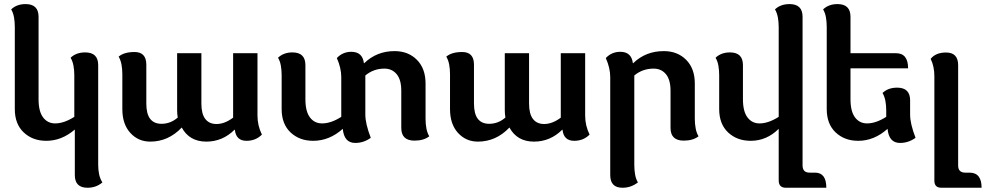

<svg xmlns="http://www.w3.org/2000/svg" viewBox="-20 -676 4780 931"><path d="M456.1 123.5Q456.1 148.4 460.9 170.4Q465.8 192.4 476.6 208.5Q446.3 234.4 404.3 234.4Q342.8 234.4 342.8 172.9V-47.9Q279.3 6.8 204.6 6.8Q138.2 6.8 95 -33.9Q51.8 -74.7 51.8 -147V-545.4Q51.8 -570.3 47.9 -592.3Q43.9 -614.3 34.2 -630.4Q61 -656.2 104 -656.2Q167 -656.2 167 -594.7V-194.8Q167 -135.7 189 -106.7Q210.9 -77.6 247.6 -77.6Q290 -77.6 340.3 -109.4V-311Q340.3 -335.9 336.2 -357.9Q332 -379.9 322.3 -396Q349.1 -421.9 393.1 -421.9Q456.1 -421.9 456.1 -360.4Z M1118.7 -46.9H1117.2Q1059.1 10.7 980.5 10.7Q898.4 10.7 861.3 -57.6Q796.4 10.7 708.5 10.7Q650.4 10.7 611.8 -31.7Q573.2 -74.2 573.2 -147V-316.4Q573.2 -341.3 569.1 -363.3Q564.9 -385.3 555.2 -401.4Q581.5 -423.8 632.3 -423.8Q689.5 -423.8 689.5 -362.3V-173.8Q689.5 -124 708 -99.9Q726.6 -75.7 763.2 -75.7Q807.1 -75.7 841.8 -106Q838.9 -122.6 838.9 -142.1V-418H956.5V-173.8Q956.5 -124 975.3 -99.4Q994.1 -74.7 1029.8 -74.7Q1069.3 -74.7 1110.4 -105.5V-418H1228.5V-115.7Q1228.5 -66.9 1250 -23.4Q1220.2 6.8 1175.3 6.8Q1124.5 6.8 1118.7 -46.9Z M1634.8 -109.4V-302.2Q1634.8 -346.2 1613.3 -394.5Q1641.6 -424.8 1683.6 -424.8Q1737.8 -424.8 1744.6 -369.6H1746.1Q1806.6 -428.2 1893.1 -428.2Q1959.5 -428.2 2001.5 -386Q2043.5 -343.8 2043.5 -271V-100.1Q2043.5 -75.2 2047.6 -53.2Q2051.8 -31.2 2061.5 -15.1Q2034.7 5.9 1989.7 5.9Q1925.8 5.9 1925.8 -55.7V-235.8Q1925.8 -289.6 1903.3 -316.4Q1880.9 -343.3 1843.8 -343.3Q1791.5 -343.3 1751.5 -310.1V-120.1Q1751.5 -76.2 1777.8 -7.8Q1743.7 17.1 1702.6 17.1Q1648.4 17.1 1642.1 -51.3Q1577.1 6.8 1498.5 6.8Q1432.1 6.8 1388.9 -33.9Q1345.7 -74.7 1345.7 -147V-311Q1345.7 -335.9 1341.8 -357.9Q1337.9 -379.9 1328.1 -396Q1355 -421.9 1397.9 -421.9Q1460.9 -421.9 1460.9 -360.4V-194.8Q1460.9 -135.7 1482.9 -106.7Q1504.9 -77.6 1541.5 -77.6Q1585.4 -77.6 1634.8 -109.4Z M2707.5 -46.9H2706.1Q2647.9 10.7 2569.3 10.7Q2487.3 10.7 2450.2 -57.6Q2385.3 10.7 2297.4 10.7Q2239.3 10.7 2200.7 -31.7Q2162.1 -74.2 2162.1 -147V-316.4Q2162.1 -341.3 2158 -363.3Q2153.8 -385.3 2144 -401.4Q2170.4 -423.8 2221.2 -423.8Q2278.3 -423.8 2278.3 -362.3V-173.8Q2278.3 -124 2296.9 -99.9Q2315.4 -75.7 2352.1 -75.7Q2396 -75.7 2430.7 -106Q2427.7 -122.6 2427.7 -142.1V-418H2545.4V-173.8Q2545.4 -124 2564.2 -99.4Q2583 -74.7 2618.7 -74.7Q2658.2 -74.7 2699.2 -105.5V-418H2817.4V-115.7Q2817.4 -66.9 2838.9 -23.4Q2809.1 6.8 2764.2 6.8Q2713.4 6.8 2707.5 -46.9Z M2939 -302.2Q2939 -346.2 2917.5 -394.5Q2945.8 -424.8 2987.8 -424.8Q3042 -424.8 3048.8 -369.6H3050.3Q3110.8 -428.2 3198.7 -428.2Q3265.1 -428.2 3307.1 -386Q3349.1 -343.8 3349.1 -271V-100.1Q3349.1 -75.2 3353.3 -53.2Q3357.4 -31.2 3367.2 -15.1Q3340.3 5.9 3295.4 5.9Q3231.4 5.9 3231.4 -55.7V-235.8Q3231.4 -289.6 3209 -316.4Q3186.5 -343.3 3149.4 -343.3Q3095.7 -343.3 3055.7 -310.1V123.5Q3055.7 148.4 3059.6 170.4Q3063.5 192.4 3073.2 208.5Q3040 234.4 2998.5 234.4Q2939 234.4 2939 172.9Z M3467.3 -311Q3467.3 -335.9 3463.4 -357.9Q3459.5 -379.9 3449.7 -396Q3476.6 -421.9 3519.5 -421.9Q3582.5 -421.9 3582.5 -360.4V-194.8Q3582.5 -135.7 3604.5 -106.7Q3626.5 -77.6 3663.1 -77.6Q3705.6 -77.6 3755.9 -109.4V-545.4Q3755.9 -570.3 3751.7 -592.3Q3747.6 -614.3 3737.8 -630.4Q3764.6 -656.2 3808.6 -656.2Q3871.6 -656.2 3871.6 -594.7V126Q3871.6 161.1 3905.8 161.1H3932.1Q3986.8 161.1 3986.8 234.4H3790.5Q3755.9 234.4 3755.9 198.7V-51.3Q3697.3 6.8 3620.1 6.8Q3553.7 6.8 3510.5 -33.9Q3467.3 -74.7 3467.3 -147Z M4104 -344.7V-194.8Q4104 -135.7 4126 -106.7Q4147.9 -77.6 4184.6 -77.6Q4227.1 -77.6 4277.3 -109.4V-140.1Q4277.3 -165 4273.2 -187Q4269 -209 4259.3 -225.1Q4286.1 -251 4330.1 -251Q4393.1 -251 4393.1 -189.5V-120.1Q4393.1 -76.2 4419.4 -7.8Q4385.3 17.1 4344.2 17.1Q4290 17.1 4283.7 -51.3Q4218.8 6.8 4141.6 6.8Q4075.2 6.8 4032 -33.9Q3988.8 -74.7 3988.8 -147V-545.4Q3988.8 -570.3 3984.9 -592.3Q3981 -614.3 3971.2 -630.4Q3998 -656.2 4041 -656.2Q4104 -656.2 4104 -594.7V-418H4324.7Q4383.3 -418 4383.3 -344.7Z M4660.6 161.1H4681.2Q4739.7 161.1 4739.7 234.4H4544.9Q4510.7 234.4 4510.7 200.2V-305.7Q4510.7 -355 4492.7 -390.6Q4517.1 -421.4 4567.4 -421.4Q4626 -421.4 4626 -359.9V126.5Q4626 161.1 4660.6 161.1Z"/></svg>

Font: ALMAS
Style: Bold
Weight: 700
Designer: ALMAS Font/ by Husham Jawad Kadhim, derived from the Bainsely font by/ Paul James MIller
Foundry: High-Logic / Made with FontCreator
Version: Version 1.411;September 19, 2021;FontCreator 14.0.0.2814 32-